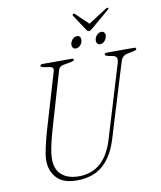

<svg xmlns="http://www.w3.org/2000/svg" viewBox="-102 -1042 951 1135"><g transform="rotate(-10 373.5 -474.0)"><path d="M493 -193.5 624.5 -628Q630.5 -648 625.8 -659.2Q621 -670.5 602.5 -674L574.5 -679.5Q557.5 -684 557.5 -690.5Q557.5 -700 573.5 -700H735Q747 -700 747 -693Q747 -688.5 743.8 -685.8Q740.5 -683 728.5 -680.5L695 -674Q677 -670.5 665.8 -661.2Q654.5 -652 647.5 -628L514 -190.5Q483.5 -90.5 424 -38.5Q364.5 13.5 267 13.5Q185 13.5 146 -29.5Q107 -72.5 108 -138Q108.5 -166 119 -212.2Q129.5 -258.5 142 -303L243.5 -646Q251 -670 226 -674L188 -680.5Q171.5 -683 171.5 -691.5Q171.5 -700 190 -700H360.5Q372.5 -700 372.5 -693.5Q372.5 -685.5 352 -681.5L307.5 -673.5Q282.5 -669 276 -647.5L175 -302Q160 -249 151.8 -208.8Q143.5 -168.5 143 -139.5Q142 -75.5 179.2 -42Q216.5 -8.5 284 -8.5Q358.5 -8.5 411.5 -53.5Q464.5 -98.5 493 -193.5ZM396 -756Q382.5 -756 377 -766.5Q371.5 -777 375 -791.5Q379 -806 390 -816.2Q401 -826.5 414.5 -826.5Q428 -826.5 433.5 -816.2Q439 -806 435.5 -791.5Q432 -777 420.8 -766.5Q409.5 -756 396 -756ZM542 -756Q528.5 -756 523 -766.5Q517.5 -777 521 -791.5Q525 -806 536.2 -816.2Q547.5 -826.5 561 -826.5Q574 -826.5 579.8 -816.2Q585.5 -806 581.5 -791.5Q578 -777 566.8 -766.5Q555.5 -756 542 -756ZM510.5 -854.5Q498 -843.5 490.5 -843.5Q482.5 -843.5 475 -854.5L413 -948.5Q408.5 -955.5 415 -959.5Q420.5 -963 426.5 -957L500.5 -886L611 -957Q620.5 -963 624.5 -959.5Q629.5 -955.5 621.5 -948.5Z"/></g></svg>

Font: Fraunces 72pt Soft Thin
Style: Italic
Weight: 100
Italic angle: -16°
Version: Version 1.000;[0bf87f6ff]